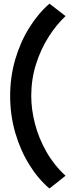

<svg xmlns="http://www.w3.org/2000/svg" viewBox="-20 -869 399 1071"><path d="M255.9 182.6Q192.9 129.4 143.1 49.1Q93.3 -31.2 64.9 -129.2Q36.6 -227.1 36.6 -334Q36.6 -439.9 64.9 -537.1Q93.3 -634.3 143.1 -714.1Q192.9 -793.9 255.9 -848.6L345.7 -779.3Q294.4 -731.4 250.7 -662.6Q207 -593.8 180.7 -510.3Q154.3 -426.8 154.3 -334Q154.3 -258.3 175.3 -177.7Q196.3 -97.2 239 -22.2Q281.7 52.7 345.7 111.3Z"/></svg>

Font: Reddit Sans ExtraBold
Style: Regular
Weight: 800
Designer: Stephen Hutchings
Foundry: Reddit
Version: Version 1.014; ttfautohint (v1.8.4.7-5d5b)